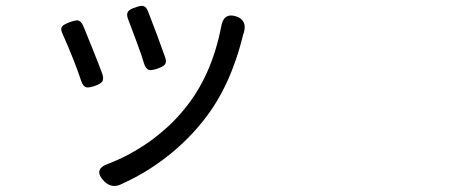

<svg xmlns="http://www.w3.org/2000/svg" viewBox="-20 -571 1540 650"><path d="M333 43Q293 2 346.7 -16.6Q419.9 -44.9 486.3 -91.8Q555.7 -141.6 604.5 -202.1Q696.3 -313.5 728.5 -479.5Q736.3 -529.3 779.3 -515.6Q817.4 -502.9 805.7 -460.9Q805.7 -460 805.2 -458.5Q804.7 -457 803.7 -456.1Q760.7 -277.3 668 -162.1Q604.5 -82 519.5 -21.5Q457 23.4 385.7 54.7Q356.4 66.4 333 43ZM271.5 -275.4Q260.7 -279.3 254.9 -296.9Q232.4 -365.2 192.4 -455.1Q183.6 -472.7 190.4 -481.4Q195.3 -488.3 216.8 -496.1Q235.4 -502.9 244.1 -502Q254.9 -499 261.7 -483.4Q263.7 -478.5 268.6 -466.8Q285.2 -426.8 293.9 -404.3Q317.4 -345.7 326.2 -321.3Q332 -304.7 326.2 -294.9Q320.3 -287.1 301.8 -280.3Q281.2 -273.4 271.5 -275.4ZM484.4 -334Q473.6 -337.9 467.8 -355.5Q461.9 -377 442.4 -429.7Q440.4 -435.5 435.5 -448.2Q420.9 -488.3 414.1 -504.9Q407.2 -521.5 413.1 -531.2Q418.9 -540 438.5 -545.9Q456.1 -552.7 463.9 -550.8Q474.6 -548.8 480.5 -534.2Q512.7 -452.1 539.1 -377Q544.9 -361.3 538.1 -352.5Q532.2 -345.7 513.7 -338.9Q493.2 -332 484.4 -334Z"/></svg>

Font: Bpmf GenSen Rounded R
Style: R
Weight: 400
Foundry: But Ko
Version: Version 1.320